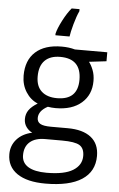

<svg xmlns="http://www.w3.org/2000/svg" viewBox="-64 -810 677 1093"><g transform="rotate(5 274.0 -263.0)"><path d="M345.2 -753.9Q331.1 -724.1 318.1 -677Q305.2 -629.9 302.2 -606H221.2V-615.2Q228 -645 252.2 -691.7Q276.4 -738.3 300.3 -766.1H345.2ZM523.9 -535.2V-483.9L424.8 -472.2Q438.5 -455.1 449.2 -427.5Q460 -399.9 460 -365.2Q460 -286.6 406.2 -239.7Q352.5 -192.9 258.8 -192.9Q234.9 -192.9 213.9 -196.8Q162.1 -169.4 162.1 -127.9Q162.1 -106 180.2 -95.5Q198.2 -85 242.2 -85H336.9Q423.8 -85 470.5 -48.3Q517.1 -11.7 517.1 58.1Q517.1 147 445.8 193.6Q374.5 240.2 237.8 240.2Q132.8 240.2 75.9 201.2Q19 162.1 19 90.8Q19 42 50.3 6.3Q81.5 -29.3 138.2 -42Q117.7 -51.3 103.8 -70.8Q89.8 -90.3 89.8 -116.2Q89.8 -145.5 105.5 -167.5Q121.1 -189.5 154.8 -210Q113.3 -227.1 87.2 -268.1Q61 -309.1 61 -361.8Q61 -449.7 113.8 -497.3Q166.5 -544.9 263.2 -544.9Q305.2 -544.9 338.9 -535.2ZM97.2 89.8Q97.2 133.3 133.8 155.8Q170.4 178.2 238.8 178.2Q340.8 178.2 389.9 147.7Q439 117.2 439 64.9Q439 21.5 412.1 4.6Q385.3 -12.2 311 -12.2H213.9Q158.7 -12.2 127.9 14.2Q97.2 40.5 97.2 89.8ZM141.1 -363.8Q141.1 -307.6 172.9 -278.8Q204.6 -250 261.2 -250Q379.9 -250 379.9 -365.2Q379.9 -485.8 259.8 -485.8Q202.6 -485.8 171.9 -455.1Q141.1 -424.3 141.1 -363.8Z"/></g></svg>

Font: Zoram GWebM
Style: Regular
Weight: 400
Foundry: Ascender Corporation
Version: Version 1.000